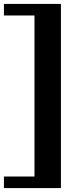

<svg xmlns="http://www.w3.org/2000/svg" viewBox="-58 -740 418 980"><path d="M253 -720V220H-38V161H118V-661H-38V-720Z"/></svg>

Font: Sarpanch SemiBold
Style: Regular
Weight: 600
Designer: Manushi Parikh (Devanagari and Latin), Jyotish Sonowal (Devanagari)
Foundry: Indian Type Foundry
Version: Version 2.004;PS 1.0;hotconv 1.0.78;makeotf.lib2.5.61930; tt